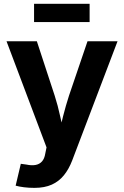

<svg xmlns="http://www.w3.org/2000/svg" viewBox="-20 -749 631 977"><path d="M59.6 195.8 85.9 84.5 114.3 88.4Q141.1 94.2 161.4 90.3Q181.6 86.4 194.1 72Q206.5 57.6 210.4 32.2L216.8 1L13.2 -539.1H167.5L258.3 -262.2Q274.9 -210.4 285.9 -158.4Q296.9 -106.4 310.1 -50.8H274.9Q288.1 -106.4 301.3 -158.7Q314.5 -210.9 331.1 -262.2L425.3 -539.1H578.1L347.2 67.9Q330.6 111.3 305.4 142.6Q280.3 173.8 243.7 190.4Q207 207 155.3 207Q127.4 207 102.3 203.9Q77.1 200.7 59.6 195.8ZM436 -729.5V-636.7H153.3V-729.5Z"/></svg>

Font: Inter 18pt
Style: Bold
Weight: 700
Designer: Rasmus Andersson
Foundry: rsms
Version: Version 4.001;git-66647c0bb